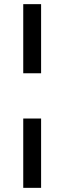

<svg xmlns="http://www.w3.org/2000/svg" viewBox="-20 -725 310 925"><path d="M92 -372V-705H178V-372ZM92 180V-154H178V180Z"/></svg>

Font: Nunito Sans 10pt SemiCondensed Medium
Style: Regular
Weight: 500
Width: 4
Designer: Vernon Adams
Foundry: Vernon Adams
Version: Version 3.101;gftools[0.9.27]